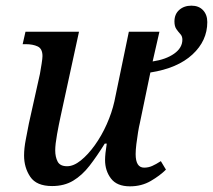

<svg xmlns="http://www.w3.org/2000/svg" viewBox="-20 -648 752 678"><path d="M439 10Q393 10 372 -17.5Q351 -45 351 -83Q351 -104 357 -141H350Q322 -96 296 -62.5Q270 -29 238.5 -10Q207 9 164 9Q109 9 87 -23.5Q65 -56 65 -99Q65 -124 71 -155Q77 -186 82 -212L121 -387Q124 -404 127 -423Q130 -442 130 -450Q130 -476 113 -484Q96 -492 71 -492H60L70 -536H259L194 -237Q188 -210 181.5 -174Q175 -138 175 -117Q175 -94 183.5 -77.5Q192 -61 217 -61Q240 -61 265.5 -81.5Q291 -102 315 -135.5Q339 -169 357 -209.5Q375 -250 384 -290L435 -536H543L519 -431Q566 -438 595 -458.5Q624 -479 624 -508Q624 -520 617 -527.5Q610 -535 603 -545Q596 -555 596 -572Q596 -598 613 -613Q630 -628 656 -628Q682 -628 697 -612Q712 -596 712 -570Q712 -504 659.5 -455.5Q607 -407 511 -392L474 -214Q471 -202 467.5 -181Q464 -160 461.5 -139Q459 -118 459 -104Q459 -56 489 -56Q504 -56 517.5 -62Q531 -68 548 -79L566 -49Q545 -28 512.5 -9Q480 10 439 10Z"/></svg>

Font: Noto Serif SemiCondensed Medium
Style: Italic
Weight: 500
Width: 4
Italic angle: -12°
Designer: Monotype Design Team
Foundry: Monotype Imaging Inc.
Version: Version 2.013